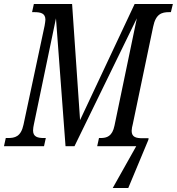

<svg xmlns="http://www.w3.org/2000/svg" viewBox="-37 -734 888 964"><path d="M529 210H607L708 -32L709 -40H679C647 -40 624 -45 624 -77C624 -86 627 -101 630 -112L732 -600C745 -664 775 -673 812 -673H821L831 -714H639L365 -131L325 -714H133L124 -673H135C168 -673 191 -667 191 -635C191 -628 189 -619 187 -605L81 -108C68 -47 37 -41 3 -41H-8L-17 0H184L193 -41H183C152 -41 129 -47 129 -79C129 -86 131 -102 133 -109L244 -642L292 0H337L650 -642L538 -104C527 -49 499 -41 468 -41H460L451 0H647Z"/></svg>

Font: Noto Serif ExtraCondensed
Style: Italic
Weight: 400
Width: 2
Italic angle: -12°
Designer: Monotype Design Team
Foundry: Monotype Imaging Inc.
Version: Version 2.014